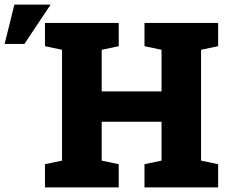

<svg xmlns="http://www.w3.org/2000/svg" viewBox="-25 -810 982 830"><path d="M169.4 0V-100.1L243.2 -115.7V-594.7L169.4 -610.4V-710.9H488.3V-610.4L414.6 -594.7V-415H673.3V-594.7L599.6 -610.4V-710.9H918V-610.4L844.2 -594.7V-115.7L918 -100.1V0H599.6V-100.1L673.3 -115.7V-283.7H414.6V-115.7L488.3 -100.1V0ZM-4.9 -620.1 37.1 -790H193.8L80.6 -620.1Z"/></svg>

Font: Roboto Slab Black
Style: Regular
Weight: 900
Designer: Google
Version: Version 2.000; ttfautohint (v1.8.1.43-b0c9)